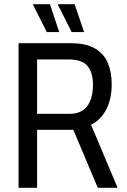

<svg xmlns="http://www.w3.org/2000/svg" viewBox="-20 -891 601 911"><path d="M320 -739 255 -868 256 -871H334L379 -739ZM202 -739 137 -868 138 -871H217L261 -739ZM68 0V-686H316Q389 -686 431.5 -660.5Q474 -635 492 -591.5Q510 -548 510 -492Q510 -420 483.5 -370.5Q457 -321 412 -299L538 0H444L328 -275H156V0ZM156 -351H310Q367 -351 394 -387.5Q421 -424 421 -488Q421 -546 395.5 -577.5Q370 -609 304 -609H156Z"/></svg>

Font: Archivo Condensed
Style: Regular
Weight: 400
Width: 3
Designer: Hector Gatti
Foundry: Omnibus-Type
Version: Version 2.001; ttfautohint (v1.8.3)